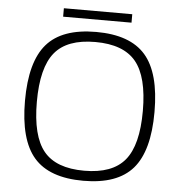

<svg xmlns="http://www.w3.org/2000/svg" viewBox="-57 -877 898 951"><g transform="rotate(5 392.0 -401.5)"><path d="M146.5 -632Q223 -720 392 -720Q561 -720 637.5 -632Q714 -544 714 -350Q714 -156 637.5 -68Q561 20 392 20Q223 20 146.5 -68Q70 -156 70 -350Q70 -544 146.5 -632ZM594 -595Q532 -670 392 -670Q252 -670 190.5 -595Q129 -520 129 -350Q129 -180 190.5 -105Q252 -30 392 -30Q532 -30 594 -105Q656 -180 656 -350Q656 -520 594 -595ZM222 -823H562V-781H222Z"/></g></svg>

Font: Fivo Sans Light
Style: Regular
Weight: 300
Designer: Alexander Slobzheninov
Foundry: Alexander Slobzheninov
Version: 1.0